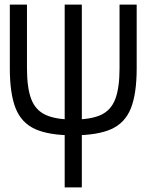

<svg xmlns="http://www.w3.org/2000/svg" viewBox="-20 -820 640 840"><path d="M300 -228Q195 -228 134.5 -255Q74 -282 48.5 -346Q23 -410 23 -521V-800H98V-521Q98 -436 116.5 -387Q135 -338 179.5 -317.5Q224 -297 300 -297Q378 -297 422 -317.5Q466 -338 484.5 -387Q503 -436 503 -521V-800H578V-521Q578 -410 552.5 -346Q527 -282 466.5 -255Q406 -228 300 -228ZM263 0V-800H338V0Z"/></svg>

Font: Victor Mono
Style: Regular
Weight: 400
Monospace: yes
Designer: Rune Bjørnerås
Version: Version 1.561;gftools[0.9.30]